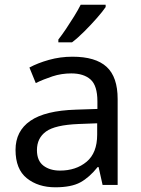

<svg xmlns="http://www.w3.org/2000/svg" viewBox="-20 -786 601 816"><path d="M288 -545Q386 -545 433 -502Q480 -459 480 -365V0H416L399 -76H395Q360 -32 321.5 -11Q283 10 215 10Q142 10 94 -28.5Q46 -67 46 -149Q46 -229 109 -272.5Q172 -316 303 -320L394 -323V-355Q394 -422 365 -448Q336 -474 283 -474Q241 -474 203 -461.5Q165 -449 132 -433L105 -499Q140 -518 188 -531.5Q236 -545 288 -545ZM314 -259Q214 -255 175.5 -227Q137 -199 137 -148Q137 -103 164.5 -82Q192 -61 235 -61Q303 -61 348 -98.5Q393 -136 393 -214V-262ZM429 -756Q417 -738 392 -709.5Q367 -681 338.5 -652.5Q310 -624 286 -606H228V-618Q243 -637 260.5 -663Q278 -689 295 -716.5Q312 -744 323 -766H429Z"/></svg>

Font: Noto Sans Carian
Style: Regular
Weight: 400
Designer: Monotype Design Team
Foundry: Monotype Imaging Inc.
Version: Version 2.002; ttfautohint (v1.8.4.7-5d5b)